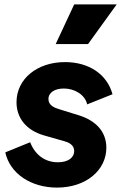

<svg xmlns="http://www.w3.org/2000/svg" viewBox="-20 -840 552 872"><path d="M239 12C371 12 463 -67 463 -169C463 -240 418 -292 336 -317L252 -343C228 -350 200 -361 200 -390C200 -420 229 -438 270 -438C319 -438 366 -410 376 -366L491 -412C466 -503 384 -558 275 -558C148 -558 55 -481 55 -376C55 -303 100 -248 180 -225L271 -199C290 -194 317 -183 317 -154C317 -126 292 -103 243 -103C184 -103 139 -137 117 -194L4 -148C25 -52 120 12 239 12ZM233 -640H380L510 -820H317Z"/></svg>

Font: Mluvka ExtraBold
Style: Italic
Weight: 800
Italic angle: -8°
Designer: Modified by Jiří Krblich, Original typeface by Gumpita Rahayu
Foundry: Gumpita Rahayu & Jiří Krblich
Version: Version 2.000;Glyphs 3.1.1 (3134)